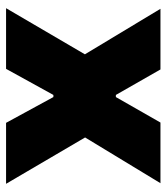

<svg xmlns="http://www.w3.org/2000/svg" viewBox="22 -571 549 633"><g transform="rotate(90 296.5 -254.5)"><path d="M7 0 189 -311 197 -197 9 -509H209L293 -362H300L384 -509H584L394 -196L403 -312L586 0H385L300 -156H293L207 0Z"/></g></svg>

Font: Nunito Sans 6pt Black
Style: Regular
Weight: 900
Version: Version 3.101;gftools[0.9.27]